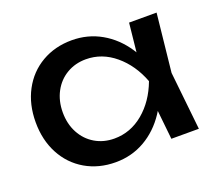

<svg xmlns="http://www.w3.org/2000/svg" viewBox="-103 -722 994 879"><g transform="rotate(-20 393.5 -283.0)"><path d="M575 -210 601 -283 575 -355 597 -566H731L701 -283L731 0H597ZM322 14Q240 14 175.5 -23.5Q111 -61 75 -128.5Q39 -196 39 -283Q39 -370 75 -437.5Q111 -505 175.5 -542.5Q240 -580 322 -580Q400 -580 465 -543Q530 -506 574.5 -439Q619 -372 637 -283Q618 -194 573.5 -127Q529 -60 464.5 -23Q400 14 322 14ZM353 -90Q432 -90 495 -142.5Q558 -195 591 -283Q558 -370 494.5 -423Q431 -476 353 -476Q301 -476 259.5 -451.5Q218 -427 194.5 -383Q171 -339 171 -283Q171 -227 194.5 -183Q218 -139 259.5 -114.5Q301 -90 353 -90Z"/></g></svg>

Font: Unbounded Variable
Style: Regular
Weight: 400
Designer: Luke Prowse, Jean-Baptiste Morizot, Fátima Lázaro, Florian Runge
Foundry: NaN
Version: Version 1.600;FEAKit 1.0